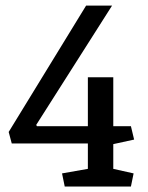

<svg xmlns="http://www.w3.org/2000/svg" viewBox="-20 -681 541 701"><path d="M206.5 -47.9 300.8 -64.5V-157.2H22.9L11.7 -199.2L294.4 -660.6H389.2L112.3 -225.1L114.7 -220.2H300.8V-398.9H393.6V-220.2H458L469.7 -171.4L393.6 -154.8V-64.5L467.8 -47.9L458 0H216.3Z"/></svg>

Font: Noticia Text
Style: Regular
Weight: 400
Designer: JM Sole
Foundry: JM Sole
Version: Version 1.003